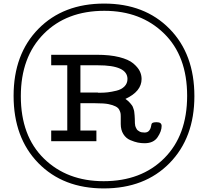

<svg xmlns="http://www.w3.org/2000/svg" viewBox="-20 -781 1151 1062"><path d="M55.2 -251Q55.2 -481.9 192.6 -621.6Q330.1 -761.2 556.2 -761.2Q780.3 -761.2 917.7 -621.6Q1055.2 -481.9 1055.2 -249Q1055.2 -19 918 121.1Q780.8 261.2 554.2 261.2Q329.1 261.2 192.1 121.1Q55.2 -19 55.2 -251ZM95.2 -249Q95.2 -28.8 223.1 96.2Q351.1 221.2 553.2 221.2Q761.2 221.2 888.2 94.5Q1015.1 -32.2 1015.1 -251Q1015.1 -471.2 887 -596.2Q758.8 -721.2 557.1 -721.2Q348.1 -721.2 221.7 -593.5Q95.2 -465.8 95.2 -249ZM263.2 0V-59.1H352.1V-419.9H263.2V-478H515.1Q588.4 -478 639.6 -465.1Q690.9 -452.1 716.6 -430.7Q742.2 -409.2 752.7 -388.2Q763.2 -367.2 763.2 -344.2Q763.2 -275.4 673.8 -233.9Q682.6 -228 689.2 -221.9Q695.8 -215.8 701.4 -209Q707 -202.1 710.4 -197.5Q713.9 -192.9 716.6 -184.3Q719.2 -175.8 720.7 -171.9Q722.2 -168 723.1 -157Q724.1 -146 724.6 -142.1Q725.1 -138.2 725.6 -124Q726.1 -109.9 726.1 -105V-100.1Q727.1 -95.2 727.1 -92.5Q727.1 -89.8 728 -85Q729 -80.1 731 -76.7Q732.9 -73.2 735.4 -68.1Q737.8 -63 741.9 -60.1Q746.1 -57.1 751 -54Q755.9 -50.8 763.4 -49.3Q771 -47.9 779.8 -47.9Q795.9 -47.9 804.4 -57.9Q813 -67.9 815.4 -82Q817.9 -96.2 819.8 -98.1Q824.7 -105 846.2 -105H847.2Q874 -105 874 -84Q874 -55.2 851.6 -22Q829.1 11.2 779.8 11.2Q760.7 11.2 742.4 7.6Q724.1 3.9 700.4 -6.1Q676.8 -16.1 662.4 -39.1Q647.9 -62 647.9 -95.2V-136.2Q647.9 -148.4 646.5 -155.8Q645 -163.1 639.4 -174.1Q633.8 -185.1 618.9 -192.6Q604 -200.2 580.1 -205.1Q556.2 -210 506.8 -210H424.8V-59.1H513.2V0ZM424.8 -269H521L522.9 -268.1Q524.9 -268.1 528.6 -268.1Q532.2 -268.1 536.1 -268.1Q557.1 -268.1 577.1 -270.5Q597.2 -272.9 624.5 -279.5Q651.9 -286.1 668.5 -303Q685.1 -319.8 685.1 -344.2Q685.1 -420.4 521 -419.9H424.8Z"/></svg>

Font: CMU Concrete
Style: Roman
Weight: 500
Version: Version 0.7.0